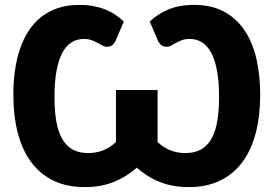

<svg xmlns="http://www.w3.org/2000/svg" viewBox="-20 -756 1117 784"><path d="M591.5 -668Q622 -697.5 666.2 -716.8Q710.5 -736 772.5 -736Q846 -736 897.2 -707.2Q948.5 -678.5 980.8 -628.8Q1013 -579 1027.8 -512.2Q1042.5 -445.5 1042.5 -370Q1042.5 -283.5 1024.5 -213.8Q1006.5 -144 970.2 -94.8Q934 -45.5 879.2 -18.8Q824.5 8 751 8Q686.5 8 634.5 -12.2Q582.5 -32.5 538.5 -71.5Q494.5 -32.5 442.2 -12.2Q390 8 326 8Q252.5 8 197.8 -18.8Q143 -45.5 106.8 -94.8Q70.5 -144 52.5 -213.8Q34.5 -283.5 34.5 -370Q34.5 -420.5 41 -467.2Q47.5 -514 61 -554.5Q74.5 -595 96 -628.5Q117.5 -662 147.5 -686Q177.5 -710 216.5 -723Q255.5 -736 304.5 -736Q335.5 -736 361.8 -731Q388 -726 410.5 -717Q433 -708 451.5 -695.5Q470 -683 485.5 -668L450.5 -586Q442 -573 434.5 -569Q427 -565 416.5 -565Q407 -565 398 -570Q389 -575 378.2 -581Q367.5 -587 354 -592Q340.5 -597 322 -597Q294.5 -597 272.2 -583.2Q250 -569.5 234.5 -540.5Q219 -511.5 210.8 -467Q202.5 -422.5 202.5 -360.5Q202.5 -305.5 209.5 -263Q216.5 -220.5 232.8 -191Q249 -161.5 275.2 -146.2Q301.5 -131 340.5 -131Q405.5 -131 453.5 -176V-388.5H623.5V-176Q671.5 -131 736.5 -131Q775.5 -131 801.8 -146.2Q828 -161.5 844.2 -191Q860.5 -220.5 867.5 -263Q874.5 -305.5 874.5 -360.5Q874.5 -422.5 866.2 -467Q858 -511.5 842.5 -540.5Q827 -569.5 804.8 -583.2Q782.5 -597 755 -597Q736.5 -597 723 -592Q709.5 -587 698.8 -581Q688 -575 679 -570Q670 -565 660.5 -565Q650 -565 642.5 -569Q635 -573 626.5 -586Z"/></svg>

Font: Lato Black
Style: Regular
Weight: 900
Designer: Lukasz Dziedzic
Foundry: tyPoland Lukasz Dziedzic
Version: Version 2.007; 2014-02-27